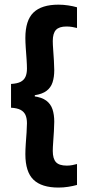

<svg xmlns="http://www.w3.org/2000/svg" viewBox="-20 -698 384 844"><path d="M318.5 -666V-575Q309 -577.5 297.2 -579.5Q285.5 -581.5 272 -581.5Q240 -581.5 226 -566.5Q212 -551.5 212 -517.5Q212 -503 213.8 -479.2Q215.5 -455.5 217 -431Q218.5 -406.5 218.5 -389.5Q218.5 -359 211 -336Q203.5 -313 184.8 -298.8Q166 -284.5 133 -279.5V-270.5L127.5 -275Q163.5 -270.5 183.2 -255.8Q203 -241 210.8 -217.5Q218.5 -194 218.5 -163Q218.5 -146 217 -121.5Q215.5 -97 213.8 -73.2Q212 -49.5 212 -34.5Q212 -0.5 226 14.8Q240 30 273.5 30Q286.5 30 298 27.8Q309.5 25.5 318.5 23V115Q300.5 120 279.8 123.2Q259 126.5 237 126.5Q163 126.5 127.2 92Q91.5 57.5 91.5 -20.5Q91.5 -39 93.2 -64.8Q95 -90.5 96.8 -115.5Q98.5 -140.5 98.5 -156Q98.5 -178 92 -192.5Q85.5 -207 70.5 -215Q55.5 -223 28.5 -224.5V-329Q55.5 -330.5 70.5 -338.2Q85.5 -346 92 -360.5Q98.5 -375 98.5 -396.5Q98.5 -413 96.8 -437.8Q95 -462.5 93.2 -488Q91.5 -513.5 91.5 -531Q91.5 -608.5 127.2 -643Q163 -677.5 237 -677.5Q259 -677.5 280 -674.2Q301 -671 318.5 -666Z"/></svg>

Font: Anek Kannada Medium SemiBold
Style: Regular
Weight: 600
Version: Version 1.003